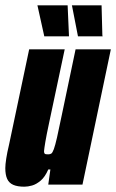

<svg xmlns="http://www.w3.org/2000/svg" viewBox="-21 -696 438 724"><path d="M71 8Q45 8 29 1Q13 -6 6 -21.5Q-1 -37 -1 -62Q-1 -75 2.5 -98Q6 -121 13 -150L89 -510H223L164 -232Q154 -185 150 -161Q146 -137 145 -126Q145 -121 146.5 -118Q148 -115 152 -114.5Q156 -114 161 -114Q168 -114 172.5 -117Q177 -120 182 -133.5Q187 -147 194 -177.5Q201 -208 212 -262L264 -510H397L290 0H161L169 -57H161Q149 -29 132.5 -15Q116 -1 100 3.5Q84 8 71 8ZM146 -559 121 -672 120 -676H234L239 -563V-559ZM273 -559 251 -672 250 -676H362L365 -563L366 -559Z"/></svg>

Font: Saira ExtraCondensed Black
Style: Italic
Weight: 900
Width: 2
Italic angle: -12°
Designer: Hector Gatti with collaboration of the Omnibus-Type team
Foundry: Omnibus-Type
Version: Version 1.101